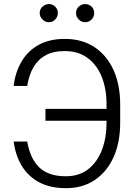

<svg xmlns="http://www.w3.org/2000/svg" viewBox="-20 -932 669 961"><path d="M525.4 -387.2V-327.6H207.5V-387.2ZM48.3 -223.6H116.2Q130.4 -139.6 176 -94.7Q221.7 -49.8 309.6 -49.8Q377.4 -49.8 422.9 -86.2Q468.3 -122.6 491 -183.8Q513.7 -245.1 513.2 -318.8V-407.2Q513.7 -486.3 489.3 -547.1Q464.8 -607.9 418 -642.3Q371.1 -676.8 303.7 -676.3Q248.5 -676.8 210 -656.2Q171.4 -635.7 148.2 -596.7Q125 -557.6 116.2 -502H48.3Q56.6 -570.8 87.9 -624Q119.1 -677.2 173.3 -707.3Q227.5 -737.3 304.2 -737.3Q391.1 -737.3 453.4 -695.8Q515.6 -654.3 548.6 -580.6Q581.5 -506.8 581.5 -409.7V-317.4Q581.5 -219.7 548.8 -146.2Q516.1 -72.8 455.1 -31.5Q394 9.8 310.1 9.8Q230 9.8 174.6 -20.5Q119.1 -50.8 88.1 -103.5Q57.1 -156.2 48.3 -223.6ZM224.6 -820.8Q206.5 -820.8 192.6 -834.7Q178.7 -848.6 178.7 -866.7Q178.7 -885.7 192.6 -898.7Q206.5 -911.6 224.6 -911.6Q243.7 -911.6 256.6 -898.7Q269.5 -885.7 269.5 -866.7Q269.5 -848.6 256.6 -834.7Q243.7 -820.8 224.6 -820.8ZM405.8 -820.8Q387.7 -820.8 374 -834.7Q360.4 -848.6 360.4 -866.7Q360.4 -885.7 374 -898.7Q387.7 -911.6 405.8 -911.6Q425.3 -911.6 438.5 -898.7Q451.7 -885.7 451.2 -866.7Q451.7 -848.6 438.5 -834.7Q425.3 -820.8 405.8 -820.8Z"/></svg>

Font: Inter Tight Light
Style: Regular
Weight: 300
Designer: Rasmus Andersson
Foundry: rsms
Version: Version 3.004